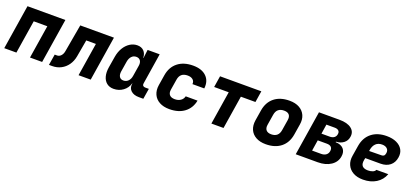

<svg xmlns="http://www.w3.org/2000/svg" viewBox="22 -1389 4757 2229"><g transform="rotate(20 2400.0 -275.0)"><path d="M22 0 109 -550H577L490 0H340L405 -410H237L172 0Z M576 5 598 -130H628Q654 -130 674.5 -152Q695 -174 701 -210L761 -550H1177L1090 0H940L1005 -410H886L849 -200Q838 -139 805.5 -92.5Q773 -46 724 -20.5Q675 5 616 5Z M1374 10Q1323 10 1289 -17.5Q1255 -45 1242 -93.5Q1229 -142 1239 -205L1262 -345Q1273 -409 1302 -457Q1331 -505 1373.5 -532.5Q1416 -560 1465 -560Q1516 -560 1546 -529Q1576 -498 1577 -445H1580L1593 -550H1742L1682 -168Q1679 -151 1688.5 -140.5Q1698 -130 1715 -130H1761L1740 0H1685Q1621 0 1586 -32.5Q1551 -65 1559 -117L1560 -125H1558Q1541 -64 1490.5 -27Q1440 10 1374 10ZM1449 -120Q1484 -120 1508 -144.5Q1532 -169 1538 -210L1559 -340Q1566 -381 1549.5 -405.5Q1533 -430 1498 -430Q1464 -430 1441 -405.5Q1418 -381 1411 -340L1390 -210Q1384 -169 1399.5 -144.5Q1415 -120 1449 -120Z M2063 10Q1991 10 1940.5 -17.5Q1890 -45 1867.5 -95Q1845 -145 1855 -210L1876 -340Q1893 -445 1965.5 -502.5Q2038 -560 2154 -560Q2261 -560 2318 -504.5Q2375 -449 2364 -355H2218Q2221 -390 2197.5 -410Q2174 -430 2133 -430Q2040 -430 2026 -340L2005 -210Q1998 -167 2018.5 -143.5Q2039 -120 2084 -120Q2125 -120 2154.5 -139.5Q2184 -159 2193 -195H2339Q2320 -98 2248 -44Q2176 10 2063 10Z M2581 0 2646 -410H2466L2488 -550H2998L2976 -410H2796L2731 0Z M3254 10Q3182 10 3132 -18Q3082 -46 3060.5 -95.5Q3039 -145 3049 -210L3070 -340Q3087 -445 3158.5 -502.5Q3230 -560 3345 -560Q3418 -560 3467.5 -532Q3517 -504 3539 -454.5Q3561 -405 3550 -340L3529 -210Q3512 -105 3440.5 -47.5Q3369 10 3254 10ZM3275 -120Q3365 -120 3379 -210L3400 -340Q3407 -384 3387.5 -407Q3368 -430 3324 -430Q3234 -430 3220 -340L3199 -210Q3192 -167 3212 -143.5Q3232 -120 3275 -120Z M3623 0 3710 -550H3964Q4061 -550 4111.5 -511Q4162 -472 4151 -407Q4144 -358 4106 -328.5Q4068 -299 4012 -297L4011 -290Q4076 -289 4108.5 -253Q4141 -217 4131 -158Q4120 -86 4056 -43Q3992 0 3895 0ZM3822 -327H3924Q3957 -327 3978 -342.5Q3999 -358 4003 -386Q4008 -414 3991.5 -429.5Q3975 -445 3942 -445H3840ZM3787 -105H3899Q3936 -105 3959.5 -123Q3983 -141 3987 -172Q3992 -204 3974.5 -221.5Q3957 -239 3920 -239H3808Z M4455 10Q4383 10 4333 -18Q4283 -46 4260.5 -96Q4238 -146 4249 -210L4270 -340Q4288 -445 4360 -502.5Q4432 -560 4546 -560Q4617 -560 4667.5 -536.5Q4718 -513 4742 -471Q4766 -429 4757 -373Q4747 -307 4701.5 -270.5Q4656 -234 4585 -234H4397L4392 -210Q4382 -158 4403.5 -134Q4425 -110 4474 -110Q4506 -110 4531.5 -120Q4557 -130 4565 -150H4712Q4684 -74 4616.5 -32Q4549 10 4455 10ZM4411 -327 4564 -329Q4581 -329 4592 -338Q4603 -347 4607 -371Q4613 -406 4591 -427.5Q4569 -449 4528 -449Q4479 -449 4450 -420Q4421 -391 4413 -340Z"/></g></svg>

Font: JetBrains Mono ExtraBold
Style: Italic
Weight: 800
Italic angle: -9°
Monospace: yes
Designer: Philipp Nurullin, Konstantin Bulenkov
Foundry: JetBrains
Version: Version 2.305; ttfautohint (v1.8.4.7-5d5b)